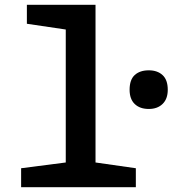

<svg xmlns="http://www.w3.org/2000/svg" viewBox="-20 -780 719 800"><path d="M600 -326Q563 -326 541.5 -346.5Q520 -367 520 -406Q520 -448 541.5 -467.5Q563 -487 600 -487Q636 -487 657.5 -467Q679 -447 679 -406Q679 -368 657.5 -347Q636 -326 600 -326ZM68 0V-79L254 -103V-657L92 -681V-760H378V-103L546 -79V0Z"/></svg>

Font: Noto Sans Mono SemiBold
Style: Regular
Weight: 600
Designer: Monotype Design Team
Foundry: Monotype Imaging Inc.
Version: Version 2.014; ttfautohint (v1.8.4.7-5d5b)